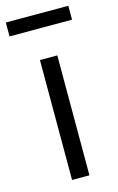

<svg xmlns="http://www.w3.org/2000/svg" viewBox="-124 -753 493 801"><g transform="rotate(-15 122.0 -353.0)"><path d="M84 0V-518H159V0ZM-13 -646V-706H257V-646Z"/></g></svg>

Font: Ubuntu Sans
Style: Regular
Weight: 400
Designer: Dalton Maag Ltd
Foundry: Dalton Maag Ltd
Version: Version 1.006; ttfautohint (v1.8.4.7-5d5b)